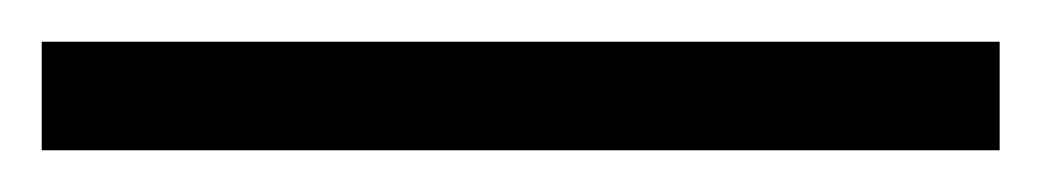

<svg xmlns="http://www.w3.org/2000/svg" viewBox="-23 -72 499 92"><path d="M-3 0V-52H456V0Z"/></svg>

Font: Inclusive Sans Light
Style: Regular
Weight: 300
Designer: Olivia King
Foundry: Olivia King
Version: Version 2.004